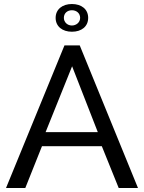

<svg xmlns="http://www.w3.org/2000/svg" viewBox="-20 -936 717 956"><path d="M10 0H106L189 -208H487L571 0H667L377 -710H301ZM207 -278 339 -606 467 -278ZM257 -847C257 -804 291 -778 338 -778C386 -778 419 -804 419 -847C419 -890 386 -916 338 -916C291 -916 257 -890 257 -847ZM338 -885C361 -885 379 -870 379 -847C379 -824 359 -809 338 -809C315 -809 298 -826 298 -847C298 -870 315 -885 338 -885Z"/></svg>

Font: Raleway Med
Style: Regular
Weight: 500
Designer: Matt McInerney, Pablo Impallari, Rodrigo Fuenzalida
Foundry: Matt McInerney, Pablo Impallari, Rodrigo Fuenzalida
Version: Version 3.00 July 28, 2015